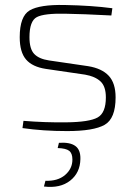

<svg xmlns="http://www.w3.org/2000/svg" viewBox="-20 -514 541 769"><path d="M321 -215 164 -238Q110 -246 84.5 -275.5Q59 -305 59 -365Q59 -449 99 -472.5Q139 -496 239 -494Q347 -492 430 -481L426 -452Q311 -458 243 -459Q157 -461 127.5 -445.5Q98 -430 98 -365Q98 -318 117 -298Q136 -278 176 -272L333 -249Q388 -240 415.5 -210.5Q443 -181 443 -124Q443 -39 399 -14Q355 11 249 11Q153 11 70 -1L74 -30Q160 -23 245 -24Q338 -25 371 -43.5Q404 -62 404 -124Q404 -168 382.5 -188Q361 -208 321 -215ZM211 79 216 58Q260 55 281.5 70.5Q303 86 302 123Q301 178 261 209.5Q221 241 156 233L162 210Q211 212 240.5 187Q270 162 270 125Q270 100 257 90Q244 80 211 79Z"/></svg>

Font: Exo 2.0 Extra Light
Style: Regular
Weight: 250
Designer: Natanael Gama
Version: Version 1.001;PS 001.001;hotconv 1.0.70;makeotf.lib2.5.58329